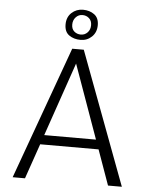

<svg xmlns="http://www.w3.org/2000/svg" viewBox="-60 -959 806 1009"><g transform="rotate(5 343.0 -454.5)"><path d="M482 -185H174L110 0H45L298 -700H359L621 0H548ZM191 -235H464L325 -624ZM337 -750Q302 -750 277 -767.5Q252 -785 252 -824Q252 -863 277 -886Q302 -909 337 -909Q372 -909 396.5 -891Q421 -873 421 -835Q421 -797 396.5 -773.5Q372 -750 337 -750ZM336.5 -881Q316 -881 301.5 -865.5Q287 -850 287 -826.5Q287 -803 301.5 -790.5Q316 -778 336.5 -778Q357 -778 371.5 -793Q386 -808 386 -831.5Q386 -855 371.5 -868Q357 -881 336.5 -881Z"/></g></svg>

Font: Antic
Style: Regular
Weight: 400
Designer: Santiago Orozco
Foundry: Typemade
Version: Version 1.0012